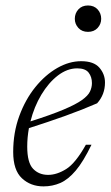

<svg xmlns="http://www.w3.org/2000/svg" viewBox="-20 -654 397 684"><path d="M306 -138.5Q277 -78.5 250 -46.5Q223 -14.5 195 -2.2Q167 10 135 10Q89 10 58 -19Q27 -48 27 -112.5Q27 -182 48.8 -241Q70.5 -300 106 -343.8Q141.5 -387.5 184 -411.8Q226.5 -436 269 -436Q314 -436 334 -413Q354 -390 354 -360Q354 -317 326 -286Q274.5 -263.5 212.5 -241.2Q150.5 -219 83 -197.5Q77 -164.5 77 -132Q77 -74.5 97.8 -52.8Q118.5 -31 151.5 -31Q182.5 -31 215.8 -51.8Q249 -72.5 286 -138.5ZM255 -410.5Q219.5 -410.5 186.2 -385Q153 -359.5 127.2 -316.5Q101.5 -273.5 88.5 -221.5Q162.5 -245 206.2 -263.5Q250 -282 271.8 -297.5Q293.5 -313 300.5 -327.8Q307.5 -342.5 307.5 -358Q307.5 -380 295.8 -395.2Q284 -410.5 255 -410.5ZM293.5 -540.5Q272 -540.5 259.2 -554.5Q246.5 -568.5 246.5 -587Q246.5 -606.5 259.2 -620.5Q272 -634.5 293.5 -634.5Q315 -634.5 327.8 -620.5Q340.5 -606.5 340.5 -587Q340.5 -568.5 327.8 -554.5Q315 -540.5 293.5 -540.5Z"/></svg>

Font: Newsreader Text Light
Style: Italic
Weight: 300
Italic angle: -17°
Designer: Hugues Gentile
Foundry: Production Type
Version: Version 1.001